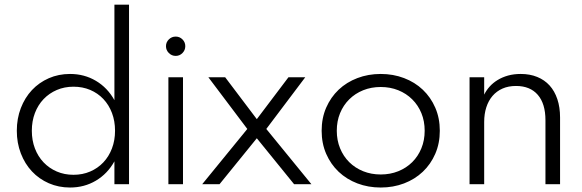

<svg xmlns="http://www.w3.org/2000/svg" viewBox="-20 -802 2535 836"><path d="M53.2 -232.7Q53.2 -285.9 70.7 -331.4Q88.2 -376.8 119.1 -409.8Q150 -442.7 192.5 -461.4Q235 -480 285 -480Q347.3 -480 397.7 -450Q448.2 -420 478.2 -365.9V-781.8H541.8V0H478.2V-99.5Q448.2 -45.5 397.7 -15.5Q347.3 14.5 285 14.5Q235 14.5 192.5 -4.1Q150 -22.7 119.1 -55.7Q88.2 -88.6 70.7 -134.1Q53.2 -179.5 53.2 -232.7ZM118.6 -232.7Q118.6 -190.9 132 -155.7Q145.5 -120.5 169.8 -95Q194.1 -69.5 227.3 -55.2Q260.5 -40.9 300 -40.9Q339.5 -40.9 372.7 -55.2Q405.9 -69.5 430 -95Q454.1 -120.5 467.5 -155.7Q480.9 -190.9 480.9 -232.7Q480.9 -275 467.5 -310.2Q454.1 -345.5 430 -370.9Q405.9 -396.4 372.7 -410.5Q339.5 -424.5 300 -424.5Q260.5 -424.5 227.3 -410.2Q194.1 -395.9 169.8 -370.5Q145.5 -345 132 -309.8Q118.6 -274.5 118.6 -232.7Z M745 -558.6Q727.7 -558.6 715.2 -571.1Q702.7 -583.6 702.7 -600.9Q702.7 -618.2 715.2 -630.5Q727.7 -642.7 745 -642.7Q762.3 -642.7 774.5 -630.5Q786.8 -618.2 786.8 -600.9Q786.8 -583.6 774.5 -571.1Q762.3 -558.6 745 -558.6ZM713.2 0V-465.5H776.8V0Z M860.5 0 1056.8 -240.5 887.3 -465.5H960.5L1098.2 -283.2L1235.9 -465.5H1309.1L1139.5 -240.5L1335.9 0H1260.5L1098.2 -200L935.9 0Z M1637.7 14.5Q1583.2 14.5 1536.1 -3.4Q1489.1 -21.4 1454.5 -54.1Q1420 -86.8 1400.2 -132.3Q1380.5 -177.7 1380.5 -232.7Q1380.5 -287.7 1400.2 -333.2Q1420 -378.6 1454.5 -411.4Q1489.1 -444.1 1536.1 -462Q1583.2 -480 1637.7 -480Q1692.3 -480 1739.3 -462Q1786.4 -444.1 1820.9 -411.4Q1855.5 -378.6 1875.2 -333.2Q1895 -287.7 1895 -232.7Q1895 -177.7 1875.2 -132.3Q1855.5 -86.8 1820.9 -54.1Q1786.4 -21.4 1739.3 -3.4Q1692.3 14.5 1637.7 14.5ZM1637.7 -42.3Q1679.1 -42.3 1714.1 -56.4Q1749.1 -70.5 1774.8 -95.9Q1800.5 -121.4 1814.8 -156.4Q1829.1 -191.4 1829.1 -232.7Q1829.1 -274.5 1814.8 -309.3Q1800.5 -344.1 1774.8 -369.5Q1749.1 -395 1714.1 -409.1Q1679.1 -423.2 1637.7 -423.2Q1596.4 -423.2 1561.4 -409.1Q1526.4 -395 1500.7 -369.5Q1475 -344.1 1460.7 -309.3Q1446.4 -274.5 1446.4 -232.7Q1446.4 -191.4 1460.7 -156.4Q1475 -121.4 1500.7 -95.9Q1526.4 -70.5 1561.4 -56.4Q1596.4 -42.3 1637.7 -42.3Z M2024.5 0V-465.5H2088.2V-390Q2097.3 -408.6 2112 -425Q2126.8 -441.4 2146.8 -453.6Q2166.8 -465.9 2192 -473Q2217.3 -480 2247.3 -480Q2287.3 -480 2319.1 -467Q2350.9 -454.1 2373 -429.8Q2395 -405.5 2406.8 -370.2Q2418.6 -335 2418.6 -290.5V0H2355V-278.6Q2355 -350.5 2321.6 -389.1Q2288.2 -427.7 2226.8 -427.7Q2193.6 -427.7 2168 -416.4Q2142.3 -405 2124.5 -384.3Q2106.8 -363.6 2097.5 -334.8Q2088.2 -305.9 2088.2 -270.9V0Z"/></svg>

Font: Spartan
Style: Regular
Weight: 400
Designer: Matt Bailey, Mirko Velimirovic
Foundry: Matt Bailey
Version: Version 1.005